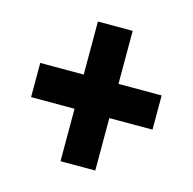

<svg xmlns="http://www.w3.org/2000/svg" viewBox="-79 -674 642 640"><g transform="rotate(15 242.5 -354.0)"><path d="M303 -412V-595H183V-412H33V-294H183V-113H303V-294H452V-412Z"/></g></svg>

Font: Noto Sans Arabic UI XCn XBd
Style: Regular
Weight: 800
Width: 2
Designer: Monotype Design Team, Nadine Chahine and Nizar Qandah
Foundry: Monotype Imaging Inc.
Version: Version 2.010